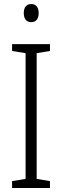

<svg xmlns="http://www.w3.org/2000/svg" viewBox="-20 -933 309 953"><path d="M135 -913C110 -913 98 -895 98 -868C98 -840 111 -823 135 -823C159 -823 172 -840 172 -868C172 -895 160 -913 135 -913ZM228 0V-34L162 -45V-669L228 -680V-714H40V-680L107 -669V-45L40 -34V0Z"/></svg>

Font: Noto Sans Thai Cond Light
Style: Regular
Weight: 300
Width: 3
Designer: Monotype Design Team
Foundry: Monotype Imaging Inc.
Version: Version 2.002